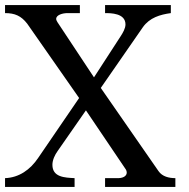

<svg xmlns="http://www.w3.org/2000/svg" viewBox="-28 -742 752 762"><path d="M-8 -35V0H268V-35C230 -37 180 -38 180 -88C180 -107 190 -128 201 -143L313 -304L469 -73C473 -68 475 -62 475 -57C475 -46 465 -36 443 -35H389V0H668V-35C643 -35 616 -41 601 -63L372 -393L539 -634C566 -672 607 -684 650 -690V-722H389V-690C411 -690 470 -690 470 -645C470 -629 459 -611 452 -600L345 -435L200 -654C197 -659 195 -663 195 -667C195 -683 221 -690 240 -690H289V-722H-8V-690C31 -690 56 -679 80 -648L286 -353L124 -116C92 -68 47 -37 -8 -35Z"/></svg>

Font: MusAnalysis
Style: Regular
Weight: 400
Version: Version 2.0